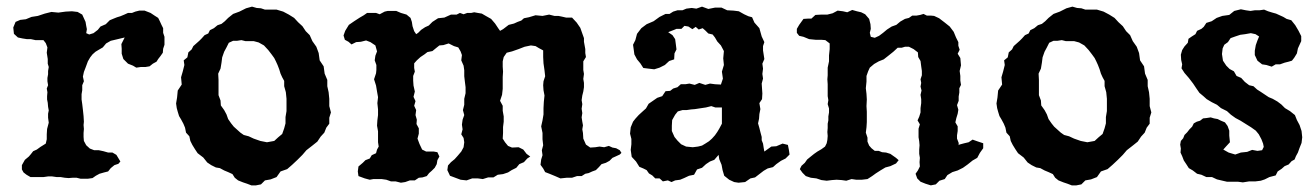

<svg xmlns="http://www.w3.org/2000/svg" viewBox="-20 -538 3968 579"><path d="M75 -487 94 -490 115 -497 135 -502 156 -500 178 -503 197 -504 214 -502 228 -494 238 -472 240 -460 242 -450 240 -438 249 -434 262 -438 275 -448 283 -458 299 -465 311 -477 323 -482 333 -486 343 -489 355 -494 366 -499H378L388 -503L400 -506H416L434 -499L446 -491L457 -484L462 -474L467 -463L472 -453V-439L476 -427V-403L472 -391L471 -379L464 -369L457 -360L452 -352L441 -346L431 -338L419 -336H405L391 -334L381 -340L366 -346L352 -360L347 -376V-391L346 -405L356 -425L331 -419L314 -415L300 -407L290 -395L278 -388L268 -382L259 -374L252 -365L245 -353L238 -334L233 -321L230 -307L233 -293L228 -281V-266L226 -254V-238L228 -224L230 -207L232 -188L233 -171L232 -161L233 -149L232 -137V-125L233 -113L240 -100L251 -90L264 -85H278L292 -82L306 -78H319L331 -71L343 -51L337 -44L325 -40L314 -31L306 -21L294 -18L280 -14L269 -8L259 -1L245 1H223L211 -2H199L187 -1L175 -2L163 -4H151L137 -6H125L111 -4H72L60 -11L51 -18L46 -27V-40L55 -56L67 -66L73 -73L80 -82L91 -87L102 -95L118 -105L121 -118V-133L122 -149L127 -168L125 -183V-195L127 -205L125 -216L124 -228L122 -238V-248L123 -260L121 -271L125 -281L123 -293V-303L125 -314V-324L127 -336L124 -346V-360L121 -379L123 -395L118 -408L111 -417H87L73 -420H61L48 -422L34 -425L22 -436L20 -455L27 -472L41 -478L58 -480Z M740 -518 754 -514 767 -513 779 -509H814L834 -503L851 -494L867 -484L879 -471L892 -459L902 -444L914 -432L922 -414L934 -397L941 -378L944 -356L956 -338L959 -316L967 -297V-278L971 -260L973 -240V-218L978 -199L973 -183V-165L964 -153L958 -138L947 -126L937 -111L922 -99L904 -85L892 -71L877 -56L861 -41L846 -28L826 -21L814 -4L796 3L779 6L767 18L752 21H738L725 16L713 12L698 6L688 -2L681 -13L668 -19L656 -24L643 -31L631 -33L617 -40L605 -48L593 -63L576 -76L568 -88L560 -101L554 -113L551 -127L541 -138L538 -153L533 -165L526 -178L520 -188L516 -201L513 -212L511 -226L514 -244L516 -265L528 -283L526 -305L531 -322L536 -342L534 -356L545 -365L548 -380L558 -389L563 -399L581 -415L588 -422L597 -432L608 -437L613 -447L625 -453L636 -462L648 -466L658 -474L668 -484L683 -496L702 -503L722 -513ZM683 -415 670 -409 663 -395 656 -382 650 -365 648 -349 645 -331 638 -316 639 -297V-251L645 -235L646 -220L656 -206L663 -193L668 -179L677 -166L685 -156L705 -138L715 -131L730 -127L745 -120L765 -113L785 -109L807 -113L819 -124L831 -134L837 -151L841 -166V-185L844 -203V-240L842 -260L837 -278V-294L831 -305L826 -316L822 -329L817 -342L812 -353L807 -363L799 -374L789 -387L776 -401L760 -410L745 -414H720L708 -417L695 -415Z M1202 11 1189 13 1173 9H1159L1145 4L1131 2H1106L1095 4L1080 0L1061 -7L1059 -21L1061 -36L1074 -47L1082 -55L1095 -60L1101 -70L1114 -76L1117 -87L1122 -96L1120 -109V-142L1117 -159L1118 -175L1120 -191V-208L1118 -227L1120 -245L1117 -262L1114 -280L1108 -299L1114 -317L1115 -327V-342L1110 -356L1112 -370L1117 -383L1112 -401L1097 -411L1084 -416L1068 -412L1054 -411L1040 -404L1031 -412L1020 -418L1016 -431L1021 -445L1032 -463L1048 -474L1065 -485L1077 -492L1087 -499H1114L1125 -495L1140 -503L1149 -505H1175L1189 -499L1206 -494L1218 -484L1222 -472L1224 -459L1229 -444L1235 -435L1241 -439L1250 -448L1262 -456L1273 -461L1284 -472L1301 -483L1320 -485L1340 -494H1357L1367 -499L1378 -495L1389 -499H1401L1410 -501L1421 -499L1433 -497L1445 -490L1461 -481L1473 -467L1483 -452L1488 -445L1497 -450L1514 -463L1530 -467L1541 -472L1552 -476L1560 -483L1575 -486L1595 -492L1616 -490L1636 -494L1652 -490H1664L1674 -488L1687 -485H1705L1719 -470L1730 -454L1736 -437L1741 -423V-412L1745 -390V-378L1747 -366L1739 -353V-327L1741 -315L1739 -300L1741 -288V-275L1739 -262L1736 -250L1734 -236L1736 -224L1734 -210L1736 -197L1734 -184L1736 -171L1738 -160L1736 -148L1738 -137L1739 -120L1747 -102L1760 -93L1775 -94L1788 -96L1802 -94L1816 -98L1827 -93L1838 -91L1849 -85L1854 -77L1849 -72L1836 -66L1827 -62L1818 -53L1807 -47L1794 -43L1786 -34L1777 -25L1766 -21L1755 -16L1745 -14L1734 -7H1720L1705 -2H1689L1670 0L1654 -7L1637 -14L1624 -19L1618 -30L1610 -41L1612 -57L1616 -70L1614 -85L1618 -100L1616 -118V-137L1612 -157L1616 -175L1619 -193V-212L1620 -231L1622 -250L1619 -266L1618 -281L1619 -293L1624 -308L1622 -326L1619 -347L1618 -366V-386L1605 -393L1595 -399L1581 -401L1562 -397L1544 -390L1524 -383L1508 -379L1499 -366L1496 -353V-337L1497 -322L1496 -306V-270L1494 -252L1488 -234L1496 -219V-204L1499 -187V-171L1497 -155V-137L1496 -120L1503 -109L1512 -98L1524 -93L1544 -94L1558 -87L1568 -74L1579 -66L1570 -60L1560 -49L1546 -43L1537 -32L1523 -25L1512 -18L1497 -13L1481 -11L1468 -3H1452L1436 2L1421 0H1404L1387 6L1369 4L1337 -8L1329 -25L1331 -39L1340 -49L1351 -58L1360 -68L1371 -81L1378 -94L1380 -109L1378 -122L1371 -133L1375 -148L1373 -162L1375 -177L1380 -191L1376 -206L1380 -222V-240L1384 -257V-275L1382 -291L1380 -308V-326L1378 -340L1371 -356L1373 -372L1369 -383L1362 -395L1349 -399L1333 -407L1317 -402L1305 -401L1295 -393L1284 -384L1269 -381L1260 -374L1248 -366L1237 -356L1229 -347V-333L1231 -322L1226 -309V-295L1227 -280L1231 -262L1227 -246L1233 -233L1229 -219L1235 -206L1233 -191L1237 -177L1236 -164L1243 -151V-135L1239 -120L1245 -104L1253 -87L1265 -81H1288L1299 -79L1305 -66L1299 -55L1297 -43L1291 -32L1282 -23L1274 -16L1267 -7L1254 -3L1243 -2L1231 6H1216Z M2080 -512 2097 -518 2116 -511 2136 -515H2156L2173 -507L2192 -506L2208 -504L2224 -495L2237 -489L2248 -486L2255 -470L2270 -453L2277 -428L2285 -411L2281 -399V-386L2285 -360L2279 -346L2281 -331L2279 -315L2281 -301L2277 -286L2279 -256L2278 -239L2270 -227L2273 -209L2270 -194L2269 -180L2266 -166L2270 -152L2273 -140L2277 -125V-115L2281 -105L2283 -92L2285 -81L2306 -96L2321 -97L2340 -105L2356 -101L2359 -86L2361 -72L2349 -60L2335 -53L2321 -43L2311 -34L2295 -30L2283 -23L2257 -3L2243 0L2227 11L2207 13L2194 11L2179 4L2164 -8L2159 -25L2156 -41L2149 -58L2147 -71L2134 -56L2121 -51L2109 -43L2097 -32L2082 -27L2073 -11L2058 -8L2043 -1L2031 4L2016 6L2005 11L1994 6L1979 9L1969 0H1956L1947 -9L1937 -15L1930 -25L1920 -30L1908 -35L1898 -51L1885 -65L1882 -86L1884 -103V-119L1880 -135L1882 -154L1889 -171L1896 -180L1906 -191L1918 -202L1928 -211L1936 -225L1962 -243L1977 -248L1987 -263L2001 -264L2010 -271L2023 -275L2033 -284H2047L2059 -286L2075 -282L2089 -288L2107 -282L2121 -286L2136 -284L2154 -283L2160 -301L2157 -322L2163 -342L2161 -362L2163 -384L2154 -401L2143 -413L2136 -425L2129 -434L2116 -437L2107 -446L2099 -453L2087 -449L2078 -457L2068 -450L2056 -458L2044 -460L2035 -451H2020L2013 -448L1995 -441L2008 -432L2016 -420L2018 -405L2020 -389L2014 -377L2013 -359L1998 -354L1985 -342L1969 -334L1953 -329L1936 -331L1920 -333L1911 -347L1901 -359L1893 -374L1891 -389L1889 -403L1896 -417L1901 -436L1914 -453L1930 -465L1951 -474L1969 -487L1987 -496H1999L2010 -503L2023 -507H2038L2050 -512L2066 -514ZM2125 -218 2109 -214 2089 -211 2076 -209 2064 -208 2050 -206H2038L2024 -202L2016 -192L2007 -176L2006 -159V-143L2014 -125L2023 -114L2034 -103L2049 -96L2069 -94L2085 -96L2097 -99L2107 -105L2118 -112L2127 -120L2136 -130L2143 -140L2149 -150L2157 -165V-214H2137Z M2506 -506 2522 -504 2535 -501 2550 -508 2564 -504 2577 -501 2589 -495 2601 -481 2605 -465 2606 -451 2603 -439 2606 -427 2618 -424 2631 -430 2643 -439 2655 -449 2669 -458 2683 -463 2695 -473 2709 -481 2721 -484 2731 -491H2744L2755 -493L2765 -496L2775 -491H2787L2797 -490L2812 -483L2829 -470L2844 -458L2856 -442L2863 -425L2870 -411V-400L2874 -388L2868 -376L2876 -363L2878 -341L2874 -324L2876 -309V-295L2878 -282L2873 -272V-259L2871 -247V-234L2866 -221L2870 -207L2868 -195L2864 -182L2861 -169L2868 -157V-143L2866 -130V-120L2871 -107V-100L2873 -102L2888 -106L2901 -109L2913 -117L2927 -112L2945 -106V-91L2935 -77L2927 -62L2913 -54L2898 -42L2884 -32L2868 -24L2852 -19L2837 -10L2829 2L2813 7L2802 18L2787 21L2771 16L2756 10L2746 0L2741 -14L2748 -24L2754 -36L2753 -49L2754 -62L2752 -74V-87L2753 -100L2752 -112L2750 -124V-150L2754 -163L2747 -175L2752 -186L2756 -199V-212L2758 -227V-239L2756 -252L2759 -265L2756 -277L2758 -288L2756 -299L2760 -311V-324L2758 -338L2756 -354L2749 -366L2748 -380L2735 -390L2721 -397H2709L2699 -394H2687L2674 -382L2659 -370L2645 -359L2630 -353L2616 -345L2603 -334L2598 -323L2593 -309V-292L2591 -272L2593 -255L2594 -238L2593 -218L2594 -201V-170L2593 -154L2591 -138L2596 -123V-111L2601 -99L2608 -91L2618 -83H2630L2640 -79L2652 -78L2665 -74L2682 -62L2690 -55L2682 -45L2665 -37L2650 -33L2635 -24L2621 -15L2610 -7L2596 2L2579 4H2562L2548 2L2532 7L2518 5L2503 4L2489 5L2473 7L2457 5L2442 0L2425 -2L2410 -7L2400 -17L2392 -28L2397 -38L2407 -47L2414 -57L2425 -66L2435 -74L2445 -81L2457 -88L2468 -96L2473 -106L2475 -116L2476 -128L2475 -140L2476 -152V-165L2478 -175V-187L2480 -199V-211L2476 -224L2478 -236L2476 -248V-284L2475 -299L2476 -311V-334L2480 -353V-371L2482 -390V-407L2469 -417L2457 -418H2440L2420 -420L2403 -427L2390 -430L2383 -439V-451L2390 -463L2403 -481L2418 -482H2427L2439 -493L2457 -494H2475L2491 -498Z M3214 -518 3228 -514 3241 -513 3253 -509H3288L3308 -503L3325 -494L3341 -484L3353 -471L3366 -459L3376 -444L3388 -432L3396 -414L3408 -397L3415 -378L3418 -356L3430 -338L3433 -316L3441 -297V-278L3445 -260L3447 -240V-218L3452 -199L3447 -183V-165L3438 -153L3432 -138L3421 -126L3411 -111L3396 -99L3378 -85L3366 -71L3351 -56L3335 -41L3320 -28L3300 -21L3288 -4L3270 3L3253 6L3241 18L3226 21H3212L3199 16L3187 12L3172 6L3162 -2L3155 -13L3142 -19L3130 -24L3117 -31L3105 -33L3091 -40L3079 -48L3067 -63L3050 -76L3042 -88L3034 -101L3028 -113L3025 -127L3015 -138L3012 -153L3007 -165L3000 -178L2994 -188L2990 -201L2987 -212L2985 -226L2988 -244L2990 -265L3002 -283L3000 -305L3005 -322L3010 -342L3008 -356L3019 -365L3022 -380L3032 -389L3037 -399L3055 -415L3062 -422L3071 -432L3082 -437L3087 -447L3099 -453L3110 -462L3122 -466L3132 -474L3142 -484L3157 -496L3176 -503L3196 -513ZM3157 -415 3144 -409 3137 -395 3130 -382 3124 -365 3122 -349 3119 -331 3112 -316 3113 -297V-251L3119 -235L3120 -220L3130 -206L3137 -193L3142 -179L3151 -166L3159 -156L3179 -138L3189 -131L3204 -127L3219 -120L3239 -113L3259 -109L3281 -113L3293 -124L3305 -134L3311 -151L3315 -166V-185L3318 -203V-240L3316 -260L3311 -278V-294L3305 -305L3300 -316L3296 -329L3291 -342L3286 -353L3281 -363L3273 -374L3263 -387L3250 -401L3234 -410L3219 -414H3194L3182 -417L3169 -415Z M3722 -510 3737 -507 3751 -505 3764 -507H3778L3792 -509L3804 -504L3817 -500L3828 -497L3850 -487L3860 -481L3874 -477L3886 -462L3896 -445L3904 -429V-414L3894 -392L3891 -377L3883 -364L3876 -355L3866 -352L3854 -349L3840 -344H3827L3815 -337L3799 -342L3786 -344L3772 -355L3764 -372V-385L3767 -402L3772 -416L3777 -428L3766 -435L3752 -438L3735 -435L3720 -433L3705 -428L3691 -423L3683 -411L3672 -403L3667 -392L3665 -375L3668 -355L3678 -340L3688 -330L3701 -323L3709 -309L3723 -303L3734 -291L3747 -281L3760 -278L3771 -268L3782 -261L3806 -245L3818 -240L3832 -232L3844 -223L3855 -212L3870 -203L3885 -191L3891 -176L3899 -161L3905 -143L3907 -124L3905 -107L3899 -92L3894 -78L3888 -67L3884 -57L3875 -52L3866 -42L3854 -37L3845 -29L3833 -21L3827 -9L3808 -4L3794 3L3782 7L3766 9H3747L3728 12L3713 10H3680L3667 7L3650 3L3635 -4H3618L3603 -11L3590 -14L3577 -24L3565 -31L3558 -42L3550 -54L3545 -67L3540 -78L3541 -90L3539 -102L3541 -113L3548 -121L3552 -131L3560 -139L3567 -148L3575 -156L3580 -166L3589 -171L3599 -174L3608 -181L3618 -182L3631 -184L3641 -181L3652 -179L3662 -174L3674 -169L3682 -158L3687 -144V-129L3689 -109L3677 -96L3669 -87L3685 -78L3705 -72L3722 -78L3741 -80L3756 -86L3772 -83L3786 -85L3791 -95L3789 -105L3784 -118L3776 -133L3767 -144L3753 -154L3721 -174L3706 -182L3692 -192L3680 -203L3662 -212L3650 -222L3634 -230L3619 -239L3609 -248L3597 -258L3588 -271L3578 -286L3565 -303L3552 -318L3543 -332L3545 -344L3542 -357L3541 -373L3545 -387L3552 -398L3562 -409L3564 -421L3574 -428L3585 -435L3590 -445L3603 -451L3610 -457L3618 -469L3634 -474L3649 -484L3666 -490L3687 -493L3702 -505Z"/></svg>

Font: Tagesschrift
Style: Regular
Weight: 400
Designer: Yanone
Version: Version 2.000; ttfautohint (v1.8.4.7-5d5b)